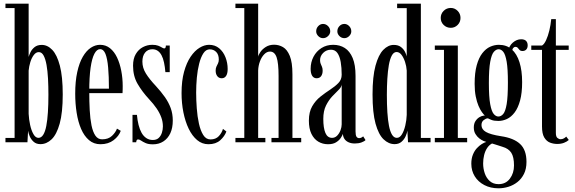

<svg xmlns="http://www.w3.org/2000/svg" viewBox="-20 -770 3114 1039"><path d="M199 10Q176 10 161.8 -3Q147.5 -16 140.5 -33.2Q133.5 -50.5 132 -62.5L128.5 0H9.5V-23.5H59V-726.5H9.5V-750H135V-462Q137.5 -471 144.5 -486.5Q151.5 -502 166.5 -514.5Q181.5 -527 206 -527Q237 -527 262.8 -500.2Q288.5 -473.5 304 -414.5Q319.5 -355.5 319.5 -259Q319.5 -160 303 -101Q286.5 -42 259.2 -16Q232 10 199 10ZM188 -24Q203.5 -24 214 -40.8Q224.5 -57.5 230.5 -88.5Q236.5 -119.5 239.2 -162.2Q242 -205 242 -257Q242 -303.5 239.8 -345Q237.5 -386.5 231.8 -418.8Q226 -451 216 -469.5Q206 -488 190 -488Q174.5 -488 162.8 -472.2Q151 -456.5 144 -433.5Q137 -410.5 135 -388V-154Q136.5 -124 143 -94Q149.5 -64 161 -44Q172.5 -24 188 -24Z M523.5 10.5Q487.5 10.5 461.5 -11.8Q435.5 -34 419 -72.2Q402.5 -110.5 394.8 -159.8Q387 -209 387 -263Q387 -330 398 -380Q409 -430 428 -462.8Q447 -495.5 471.2 -511.5Q495.5 -527.5 521.5 -527.5Q552.5 -527.5 575.5 -509Q598.5 -490.5 613.5 -458.8Q628.5 -427 636.2 -386.8Q644 -346.5 644 -304Q644 -294.5 643.8 -285Q643.5 -275.5 643 -266H456V-290H569.5Q569.5 -357 565.2 -404.8Q561 -452.5 550.8 -478.2Q540.5 -504 521.5 -504Q504 -504 490.8 -479Q477.5 -454 470.2 -403.2Q463 -352.5 463 -275Q463 -221 465.5 -174Q468 -127 475.2 -91.5Q482.5 -56 496.2 -36Q510 -16 532.5 -16Q566.5 -16 586.2 -35Q606 -54 613 -74L633.5 -62Q623.5 -33.5 594.8 -11.5Q566 10.5 523.5 10.5Z M807.5 11Q783 11 768 4.2Q753 -2.5 743.8 -9Q734.5 -15.5 727.5 -15.5Q722 -15.5 719.8 -11.5Q717.5 -7.5 717 0H697V-148.5H721Q723.5 -119 729.8 -94.2Q736 -69.5 746.2 -51.2Q756.5 -33 771.8 -22.8Q787 -12.5 807 -12.5Q827 -12.5 838.8 -23.5Q850.5 -34.5 856 -51.5Q861.5 -68.5 861.5 -86Q861.5 -110.5 853 -134.2Q844.5 -158 827.8 -182.8Q811 -207.5 786.5 -233.5Q749.5 -273.5 724.8 -315.8Q700 -358 700 -414.5Q700 -452.5 714.8 -477.5Q729.5 -502.5 753.2 -515Q777 -527.5 804 -527.5Q823.5 -527.5 835.8 -522.8Q848 -518 856 -513Q864 -508 869 -508Q873.5 -508 875.5 -512Q877.5 -516 877.5 -523.5H898.5V-379.5H875Q872.5 -409 867.5 -432.2Q862.5 -455.5 854 -471.2Q845.5 -487 833.2 -495.2Q821 -503.5 804.5 -503.5Q780 -503.5 765.2 -485.5Q750.5 -467.5 750.5 -436.5Q750.5 -402.5 769.8 -371.8Q789 -341 823.5 -304.5Q851.5 -274 872 -245Q892.5 -216 903.8 -185Q915 -154 915 -118Q915 -78 901.8 -49.2Q888.5 -20.5 864.2 -4.8Q840 11 807.5 11Z M1108 10.5Q1073.5 10.5 1046.8 -12Q1020 -34.5 1001.2 -73.2Q982.5 -112 972.5 -161.8Q962.5 -211.5 962.5 -266Q962.5 -332.5 976 -381.5Q989.5 -430.5 1011.5 -463Q1033.5 -495.5 1059.8 -511.5Q1086 -527.5 1111.5 -527.5Q1143.5 -527.5 1166 -508.8Q1188.5 -490 1200.2 -460Q1212 -430 1212 -396.5Q1212 -372 1203.5 -359.2Q1195 -346.5 1180 -346.5Q1164.5 -346.5 1155.8 -358Q1147 -369.5 1147 -388Q1147 -400.5 1151.2 -409.5Q1155.5 -418.5 1159.8 -427.2Q1164 -436 1164 -447.5Q1164 -474.5 1150 -488.8Q1136 -503 1115 -503Q1094.5 -503 1080.5 -481.5Q1066.5 -460 1057.8 -425.5Q1049 -391 1045.2 -349.8Q1041.5 -308.5 1041.5 -269Q1041.5 -228.5 1044.8 -184Q1048 -139.5 1056.5 -101.2Q1065 -63 1080 -39.2Q1095 -15.5 1119 -15.5Q1147.5 -15.5 1164 -33.2Q1180.5 -51 1186.5 -72.5L1205 -58.5Q1196 -33 1172 -11.2Q1148 10.5 1108 10.5Z M1254 0V-23.5H1302V-726.5H1254V-750H1377V-463Q1378.5 -473 1389 -488.5Q1399.5 -504 1418.5 -516Q1437.5 -528 1463.5 -528Q1489 -528 1511.5 -515Q1534 -502 1548.2 -467.5Q1562.5 -433 1562.5 -368V-23.5H1610V0H1449V-23.5H1487.5V-358.5Q1487.5 -429 1476.8 -460Q1466 -491 1441 -491Q1424 -491 1409.8 -476.2Q1395.5 -461.5 1386.8 -438.2Q1378 -415 1377 -388.5V-23.5H1416V0Z M1755 10.5Q1726 10.5 1702.5 -3.5Q1679 -17.5 1665.2 -45.8Q1651.5 -74 1651.5 -117Q1651.5 -164 1669.5 -195Q1687.5 -226 1714 -247Q1740.5 -268 1767 -285.2Q1793.5 -302.5 1811.2 -320.8Q1829 -339 1829 -365.5Q1829 -403.5 1823.8 -434.2Q1818.5 -465 1806 -483Q1793.5 -501 1771 -501Q1746.5 -501 1729.2 -484Q1712 -467 1712 -444.5Q1712 -433 1715.5 -424.8Q1719 -416.5 1722.5 -408.2Q1726 -400 1726 -387.5Q1726 -369.5 1717.8 -358Q1709.5 -346.5 1693.5 -346.5Q1677.5 -346.5 1669.2 -360Q1661 -373.5 1661 -397.5Q1661 -433.5 1676.5 -463Q1692 -492.5 1719.5 -510Q1747 -527.5 1783 -527.5Q1819 -527.5 1846 -510.2Q1873 -493 1888.5 -456Q1904 -419 1904 -359V-58.5Q1904 -38 1909.2 -30.2Q1914.5 -22.5 1923.5 -22.5Q1930.5 -22.5 1936.5 -25.8Q1942.5 -29 1945.5 -32L1958 -12Q1952.5 -5.5 1936.8 0.5Q1921 6.5 1900 6.5Q1881 6.5 1866.8 0.2Q1852.5 -6 1844.5 -17.5Q1836.5 -29 1835.5 -45.5Q1832.5 -36 1823.5 -22.8Q1814.5 -9.5 1798 0.5Q1781.5 10.5 1755 10.5ZM1777 -24Q1793 -24 1804.8 -36.2Q1816.5 -48.5 1822.8 -65.5Q1829 -82.5 1829 -97V-313Q1828 -299 1812.8 -284Q1797.5 -269 1778.2 -248.8Q1759 -228.5 1744.2 -199Q1729.5 -169.5 1729.5 -126.5Q1729.5 -77.5 1740.8 -50.8Q1752 -24 1777 -24ZM1843.5 -563.5Q1828 -563.5 1816.8 -574.8Q1805.5 -586 1805.5 -600.5Q1805.5 -617 1816.8 -628.8Q1828 -640.5 1843.5 -640.5Q1858 -640.5 1869.5 -628.8Q1881 -617 1881 -600.5Q1881 -586 1869.5 -574.8Q1858 -563.5 1843.5 -563.5ZM1728 -563.5Q1713.5 -563.5 1702.2 -574.8Q1691 -586 1691 -600.5Q1691 -617 1702.2 -628.8Q1713.5 -640.5 1728 -640.5Q1743.5 -640.5 1755.2 -628.8Q1767 -617 1767 -600.5Q1767 -586 1755.2 -574.8Q1743.5 -563.5 1728 -563.5Z M2115.5 10Q2083 10 2055.8 -16Q2028.5 -42 2012.2 -101Q1996 -160 1996 -259Q1996 -355.5 2012 -414.5Q2028 -473.5 2054.2 -500.2Q2080.5 -527 2110.5 -527Q2135 -527 2149.8 -515.5Q2164.5 -504 2171.8 -489.2Q2179 -474.5 2181 -464.5V-726H2129V-750H2257.5V-23.5H2310V0H2188L2184.5 -63Q2183 -50.5 2175.2 -33Q2167.5 -15.5 2152.8 -2.8Q2138 10 2115.5 10ZM2127.5 -24Q2143.5 -24 2155 -43Q2166.5 -62 2173.2 -90.8Q2180 -119.5 2181 -148.5V-388Q2179.5 -412 2171.8 -435.2Q2164 -458.5 2152.5 -473.5Q2141 -488.5 2126 -488.5Q2110.5 -488.5 2100.2 -469.5Q2090 -450.5 2084.2 -417.8Q2078.5 -385 2076 -343.5Q2073.5 -302 2073.5 -257Q2073.5 -205 2076.2 -162.2Q2079 -119.5 2085 -88.8Q2091 -58 2101.5 -41Q2112 -24 2127.5 -24Z M2333 0V-23.5H2382.5V-500H2333V-523.5H2457.5V-23.5H2508V0ZM2419.5 -619.5Q2396.5 -619.5 2380.8 -635Q2365 -650.5 2365 -673Q2365 -695.5 2380.8 -711.2Q2396.5 -727 2419.5 -727Q2441 -727 2456.5 -711.2Q2472 -695.5 2472 -673Q2472 -650.5 2456.5 -635Q2441 -619.5 2419.5 -619.5Z M2678 249Q2634.5 249 2601 231.5Q2567.5 214 2549 184Q2530.5 154 2530.5 116Q2530.5 88 2539 67Q2547.5 46 2560.5 32Q2573.5 18 2587.2 9.5Q2601 1 2611.5 -2Q2607 -3 2596.2 -7.5Q2585.5 -12 2573.5 -21.2Q2561.5 -30.5 2552.8 -45Q2544 -59.5 2544 -80Q2544 -101 2553 -114.8Q2562 -128.5 2574.2 -135.8Q2586.5 -143 2596 -144Q2598 -144.5 2600.8 -144.8Q2603.5 -145 2604 -144.5Q2597.5 -150 2588 -163Q2578.5 -176 2569.5 -197Q2560.5 -218 2554.5 -247.8Q2548.5 -277.5 2548.5 -316.5Q2548.5 -376.5 2559.8 -417Q2571 -457.5 2590 -482Q2609 -506.5 2632.2 -517Q2655.5 -527.5 2679.5 -527.5Q2721.5 -527.5 2749.2 -503Q2777 -478.5 2791.2 -433.2Q2805.5 -388 2805.5 -325.5Q2805.5 -267 2794.5 -226.5Q2783.5 -186 2765 -161.5Q2746.5 -137 2723.5 -126.2Q2700.5 -115.5 2677 -115.5Q2653 -115.5 2639.2 -121.2Q2625.5 -127 2622.5 -128.5Q2622 -129.5 2621.2 -129.5Q2620.5 -129.5 2619 -129.5Q2610 -129.5 2597.8 -120.2Q2585.5 -111 2585.5 -93Q2585.5 -70 2609.5 -56Q2633.5 -42 2691 -33Q2760 -23 2794.5 9.2Q2829 41.5 2829 106Q2829 144 2815.5 171Q2802 198 2780 215.2Q2758 232.5 2731.2 240.8Q2704.5 249 2678 249ZM2678 226.5Q2717 226.5 2739.2 196.8Q2761.5 167 2761.5 125.5Q2761.5 79 2746.5 56.2Q2731.5 33.5 2699.5 24.5Q2687.5 20.5 2676.5 17Q2665.5 13.5 2656.8 10.8Q2648 8 2642.5 6.5Q2626.5 15 2615.8 31.5Q2605 48 2599.8 69.5Q2594.5 91 2594.5 114.5Q2594.5 142 2603.2 167.8Q2612 193.5 2630.5 210Q2649 226.5 2678 226.5ZM2677 -139.5Q2691.5 -139.5 2703.2 -153.2Q2715 -167 2721.8 -206.5Q2728.5 -246 2728.5 -323.5Q2728.5 -397.5 2721.8 -436.2Q2715 -475 2703.8 -489.2Q2692.5 -503.5 2678.5 -503.5Q2664.5 -503.5 2652.2 -489.2Q2640 -475 2632.8 -435.5Q2625.5 -396 2625.5 -321Q2625.5 -244.5 2632.8 -205.8Q2640 -167 2651.8 -153.2Q2663.5 -139.5 2677 -139.5ZM2730.5 -494.5Q2734.5 -521.5 2755.2 -539.5Q2776 -557.5 2800 -557.5Q2818.5 -557.5 2827 -548.5Q2835.5 -539.5 2835.5 -524.5Q2835.5 -510.5 2828 -502.2Q2820.5 -494 2807.5 -494Q2797 -494 2791.5 -499.8Q2786 -505.5 2781.8 -511Q2777.5 -516.5 2769 -516.5Q2762.5 -516.5 2757.2 -510.2Q2752 -504 2752 -493.5Z M2995.5 9Q2975.5 9 2956.5 1.8Q2937.5 -5.5 2925.2 -26Q2913 -46.5 2913 -85.5V-500H2855V-523.5H2913Q2925 -530.5 2935.2 -552.8Q2945.5 -575 2952.8 -605.2Q2960 -635.5 2963 -666.5H2988V-523.5H3057.5V-500H2988V-50.5Q2988 -30.5 2996.5 -23.5Q3005 -16.5 3013.5 -16.5Q3023.5 -16.5 3032 -21.5Q3040.5 -26.5 3044 -31L3058 -12.5Q3048 -3.5 3032 2.8Q3016 9 2995.5 9Z"/></svg>

Font: Imbue 48pt
Style: Regular
Weight: 400
Designer: Tyler Finck
Foundry: Etcetera Type Company
Version: Version 1.102